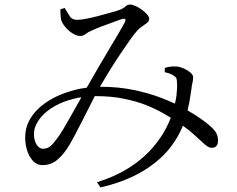

<svg xmlns="http://www.w3.org/2000/svg" viewBox="-20 -762 1040 843"><path d="M245 -721Q245 -708 246 -692.5Q247 -677 251 -668Q257 -654 270.5 -639Q284 -624 301 -614Q318 -604 332 -604Q345 -604 356.5 -613Q368 -622 381 -627Q400 -636 425 -645.5Q450 -655 475 -664Q500 -673 517 -679Q527 -681 530 -677.5Q533 -674 527 -662Q518 -645 498.5 -612Q479 -579 455 -539Q431 -499 407.5 -458.5Q384 -418 366 -386Q363 -382 361 -377Q347 -375 334 -373Q290 -364 250 -348Q210 -332 177 -308.5Q144 -285 122.5 -255.5Q101 -226 94 -193Q87 -158 94 -121.5Q101 -85 120 -61Q139 -37 167 -37Q201 -37 225.5 -55.5Q250 -74 273 -107Q286 -126 303.5 -159Q321 -192 341.5 -232Q362 -272 382 -312Q389 -327 396 -340Q398 -340 399 -340Q467 -340 522 -329Q577 -318 620 -301Q663 -284 698 -264Q714 -254 730 -245Q694 -152 619 -81Q533 -1 406 38L421 61Q566 28 660 -47Q743 -112 783 -210Q813 -189 833 -170Q861 -144 878.5 -128.5Q896 -113 909 -113Q923 -113 930 -121Q937 -129 937 -141Q938 -158 932.5 -171.5Q927 -185 913 -199Q899 -213 879 -228Q859 -243 834 -259Q820 -268 804 -277Q804 -281 805 -284Q811 -309 814.5 -332Q818 -355 820 -368Q822 -386 825 -398.5Q828 -411 828 -423Q828 -433 816.5 -443Q805 -453 789 -460.5Q773 -468 757 -470Q745 -471 730.5 -469.5Q716 -468 704 -464L703 -445Q727 -440 741 -431Q751 -425 754 -419Q757 -413 757 -400Q759 -378 755 -344Q753 -326 748 -307Q720 -320 686 -333Q631 -354 564.5 -367.5Q498 -381 424 -381Q421 -381 419 -381Q420 -383 421 -385Q437 -412 458 -446.5Q479 -481 502 -515.5Q525 -550 545 -578.5Q565 -607 577 -621Q588 -635 601.5 -644Q615 -653 625 -661Q635 -669 635 -679Q635 -688 626 -698.5Q617 -709 603.5 -719Q590 -729 575.5 -735.5Q561 -742 551 -742Q539 -742 530 -733Q521 -724 495 -715Q481 -711 458 -704.5Q435 -698 408.5 -691Q382 -684 358 -679.5Q334 -675 318 -675Q296 -675 286 -691Q276 -707 264 -727ZM337 -335Q335 -330 332 -325Q313 -292 294 -258Q275 -224 258.5 -196Q242 -168 230 -153Q214 -131 201 -120Q188 -109 168 -109Q155 -109 144.5 -122Q134 -135 130.5 -155.5Q127 -176 132 -197Q140 -225 163 -251Q186 -277 222 -297Q258 -317 303 -328Q320 -333 337 -335Z"/></svg>

Font: Early Summer Mincho
Style: Regular
Weight: 400
Designer: GuiWonder
Version: Version 1.002